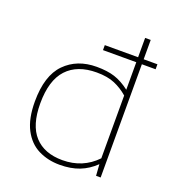

<svg xmlns="http://www.w3.org/2000/svg" viewBox="-128 -793 829 905"><g transform="rotate(20 286.5 -340.0)"><path d="M271 10Q212 10 164 -14Q116 -38 88 -91.5Q60 -145 60 -231Q60 -361 120.5 -422.5Q181 -484 279 -484Q332 -484 369.5 -472Q407 -460 446 -430V-568H279V-593H446V-690H474V-593H543V-568H474V0H451L447 -57Q412 -23 369.5 -6.5Q327 10 271 10ZM276 -15Q378 -15 446 -86V-401Q415 -428 378.5 -443.5Q342 -459 288 -459Q191 -459 139 -403Q87 -347 87 -231Q87 -122 136 -68.5Q185 -15 276 -15Z"/></g></svg>

Font: Kanit Thin
Style: Regular
Weight: 250
Designer: Katatrad Team
Foundry: CadsonDemak
Version: Version 2.000; ttfautohint (v1.8.3)